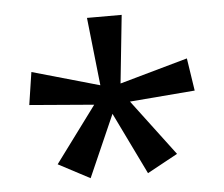

<svg xmlns="http://www.w3.org/2000/svg" viewBox="-40 -805 631 540"><g transform="rotate(-5 275.5 -535.0)"><path d="M322 -760 302 -568 494 -622 508 -530 324 -515 443 -357 357 -310 272 -485 195 -310 106 -357 223 -515 41 -530 55 -622 245 -568 224 -760Z"/></g></svg>

Font: Noto Sans Manichaean
Style: Regular
Weight: 400
Designer: Monotype Design Team
Foundry: Monotype Imaging Inc.
Version: Version 2.005; ttfautohint (v1.8.4.7-5d5b)